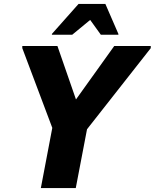

<svg xmlns="http://www.w3.org/2000/svg" viewBox="-20 -953 784 973"><path d="M245 -305 93 -709V-720H271L365 -449L559 -720H744V-709L421 -298L364 0H187ZM243 -777V-781L378 -933H514L580 -781V-777H491L437 -852L346 -777Z"/></svg>

Font: Kufam
Style: Bold Italic
Weight: 700
Italic angle: -11°
Designer: Artur Schmal
Foundry: Original Type
Version: Version 1.301; ttfautohint (v1.8.3)